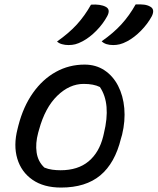

<svg xmlns="http://www.w3.org/2000/svg" viewBox="-20 -834 710 865"><path d="M591 -814Q614 -815 629.5 -813Q645 -811 657 -804Q679 -792 664 -761Q645 -726 615 -695.5Q585 -665 553 -648Q534 -638 519.5 -634.5Q505 -631 490 -631Q455 -631 438 -648Q491 -685 527 -724.5Q563 -764 591 -814ZM390 -813Q433 -816 457 -803Q479 -791 463 -761Q444 -726 414 -695.5Q384 -665 352 -648Q333 -638 319 -634.5Q305 -631 289 -631Q273 -631 259 -635Q245 -639 237 -647Q291 -685 326.5 -724Q362 -763 390 -813ZM361 -543Q412 -543 450.5 -517.5Q489 -492 512 -447.5Q535 -403 540 -346Q545 -289 530 -227L525 -210Q498 -99 432 -44Q366 11 255 11Q177 11 126.5 -24Q76 -59 58 -119Q40 -179 59 -253L63 -269Q85 -354 128.5 -415.5Q172 -477 231.5 -510Q291 -543 361 -543ZM357 -456Q293 -456 238 -402.5Q183 -349 156 -250L152 -236Q139 -188 145 -147Q151 -106 180 -79Q197 -72 215.5 -69.5Q234 -67 253 -67Q331 -67 379 -107Q427 -147 445 -220L448 -233Q481 -367 430 -442Q402 -456 357 -456Z"/></svg>

Font: Recursive Sn Csl St
Style: Italic
Weight: 400
Italic angle: -15°
Version: Version 1.079;hotconv 1.0.112;makeotfexe 2.5.65598; ttfautoh